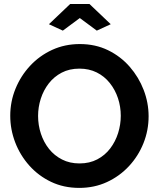

<svg xmlns="http://www.w3.org/2000/svg" viewBox="-20 -935 796 961"><path d="M376.6 5.5Q298.9 5.5 235.6 -24.8Q172.4 -55 126.5 -106.5Q80.7 -158 56 -222.5Q31.3 -287 31.3 -355.5Q31.3 -426.5 57.5 -490.7Q83.7 -555 130.5 -605.5Q177.4 -656 240.9 -685.3Q304.4 -714.5 379.5 -714.5Q457.2 -714.5 520.5 -683.8Q583.7 -653 629.1 -601Q674.4 -549 699.1 -484.8Q723.8 -420.5 723.8 -353.1Q723.8 -282.5 698.1 -218.3Q672.4 -154 625.6 -103.5Q578.7 -53 515.5 -23.8Q452.2 5.5 376.6 5.5ZM170.6 -354.5Q170.6 -308.7 184.7 -265.8Q198.8 -223 225.4 -189.6Q252 -156.3 290.5 -136.7Q328.9 -117 378.1 -117Q428.3 -117 467 -137.4Q505.7 -157.8 531.8 -192.2Q557.8 -226.5 571.2 -269.1Q584.5 -311.7 584.5 -355.5Q584.5 -401.3 570.4 -443.7Q556.3 -486 529.4 -519.6Q502.6 -553.3 464.2 -572.4Q425.7 -591.5 377.6 -591.5Q327.4 -591.5 288.9 -571.4Q250.5 -551.3 224.1 -517.4Q197.8 -483.5 184.2 -441.2Q170.6 -398.9 170.6 -354.5ZM224.9 -813.8 331.3 -915.1H427.7L534.2 -813.8L464.5 -781.7L379.5 -844.7L294.5 -781.7Z"/></svg>

Font: Raleway Thin
Style: Regular
Weight: 100
Designer: Matt McInerney, Pablo Impallari, Rodrigo Fuenzalida
Foundry: Matt McInerney, Pablo Impallari, Rodrigo Fuenzalida
Version: Version 4.026